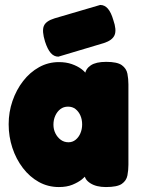

<svg xmlns="http://www.w3.org/2000/svg" viewBox="-20 -749 569 776"><path d="M408 7Q369 7 345 -8.5Q321 -24 322 -45H331Q326 -36 311 -24Q296 -12 273 -2.5Q250 7 218 7Q174 7 137 -13.5Q100 -34 72.5 -70Q45 -106 30 -151.5Q15 -197 15 -247Q15 -296 30.5 -341Q46 -386 73.5 -421.5Q101 -457 138 -477.5Q175 -498 218 -498Q247 -498 270 -490Q293 -482 309 -470Q325 -458 330 -447H323Q326 -471 347 -485Q368 -499 409 -499Q454 -499 472.5 -485.5Q491 -472 495 -451Q499 -430 499 -408V-83Q499 -61 495 -40Q491 -19 472.5 -6Q454 7 408 7ZM257 -174Q273 -174 285.5 -184Q298 -194 305 -210.5Q312 -227 312 -246Q312 -266 305 -282Q298 -298 285.5 -308Q273 -318 255 -318Q237 -318 224 -308Q211 -298 203.5 -281.5Q196 -265 196 -245Q196 -226 204 -210Q212 -194 225.5 -184Q239 -174 257 -174ZM216 -520Q198 -520 185 -535Q172 -550 162 -581Q149 -623 157 -643.5Q165 -664 201 -675L385 -729Q403 -729 416 -714Q429 -699 438 -668Q452 -628 443 -607Q434 -586 400 -575Z"/></svg>

Font: Fredoka SemiCondensed
Style: Bold
Weight: 700
Width: 4
Designer: Ben Nathan
Foundry: Milena B. Brandão, Ben Nathan
Version: Version 2.001